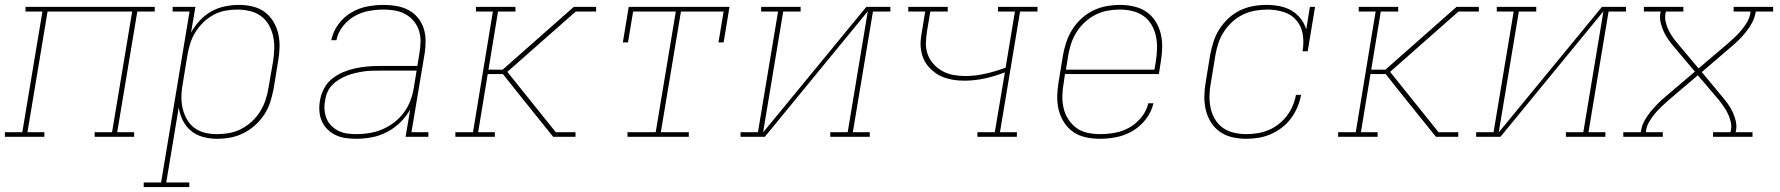

<svg xmlns="http://www.w3.org/2000/svg" viewBox="-38 -558 7258 783"><path d="M-18 0V-19H53L135 -511H66V-530H593V-511H522L440 -19H509V0H348V-19H419L501 -511H156L74 -19H143V0Z M548 205V186H619L735 -511H666V-530H759L741 -425Q756 -452 777 -474.5Q798 -497 824 -511.5Q850 -526 879 -532Q908 -538 936 -538Q965 -538 992.5 -531.5Q1020 -525 1041.5 -509Q1063 -493 1077 -469.5Q1091 -446 1097 -419.5Q1103 -393 1102 -364Q1101 -335 1096 -307L1078 -197Q1073 -170 1064.5 -143Q1056 -116 1040.5 -92Q1025 -68 1003 -48Q981 -28 955 -15Q929 -2 902 3Q875 8 847 8Q818 8 790 0.5Q762 -7 741 -24.5Q720 -42 707.5 -67Q695 -92 691 -120L640 186H734V205ZM847 -11Q872 -11 897 -15.5Q922 -20 945.5 -32Q969 -44 989 -62.5Q1009 -81 1023 -103.5Q1037 -126 1045 -150.5Q1053 -175 1057 -200L1076 -310Q1080 -336 1080.5 -362Q1081 -388 1075.5 -412Q1070 -436 1057.5 -457.5Q1045 -479 1025.5 -493Q1006 -507 981 -513Q956 -519 930 -519Q906 -519 881 -514.5Q856 -510 833 -497.5Q810 -485 791 -466.5Q772 -448 758.5 -426Q745 -404 737.5 -380Q730 -356 726 -331L708 -221Q703 -196 702 -170Q701 -144 706 -120Q711 -96 722.5 -74.5Q734 -53 753 -38Q772 -23 796.5 -17Q821 -11 847 -11Z M1415 8Q1393 8 1371.5 5Q1350 2 1331 -7Q1312 -16 1297.5 -30.5Q1283 -45 1274.5 -64Q1266 -83 1264.5 -105Q1263 -127 1267 -149Q1271 -173 1283.5 -197Q1296 -221 1317 -237.5Q1338 -254 1362 -264Q1386 -274 1411.5 -279.5Q1437 -285 1461.5 -287Q1486 -289 1511 -289H1664L1673 -344Q1677 -368 1677 -391Q1677 -414 1670 -435Q1663 -456 1648.5 -473Q1634 -490 1615 -500.5Q1596 -511 1573 -515Q1550 -519 1527 -519Q1497 -519 1466.5 -513.5Q1436 -508 1408.5 -492.5Q1381 -477 1360.5 -451Q1340 -425 1334 -394H1313Q1320 -429 1341.5 -458.5Q1363 -488 1394 -506.5Q1425 -525 1459.5 -531.5Q1494 -538 1527 -538Q1553 -538 1579 -533.5Q1605 -529 1627 -517.5Q1649 -506 1665 -487Q1681 -468 1689 -444.5Q1697 -421 1697.5 -394.5Q1698 -368 1694 -341L1640 -19H1709V0H1616L1635 -112Q1619 -83 1594.5 -59Q1570 -35 1540 -19.5Q1510 -4 1478.5 2Q1447 8 1415 8ZM1416 -11Q1443 -11 1469.5 -15.5Q1496 -20 1522 -31Q1548 -42 1571 -60Q1594 -78 1610.5 -101Q1627 -124 1636.5 -150Q1646 -176 1650 -203L1661 -270H1511Q1494 -270 1477.5 -269.5Q1461 -269 1444 -266.5Q1427 -264 1410 -260Q1393 -256 1376.5 -249.5Q1360 -243 1344.5 -233.5Q1329 -224 1316.5 -211Q1304 -198 1297 -181.5Q1290 -165 1288 -148Q1284 -129 1285.5 -110Q1287 -91 1294 -74Q1301 -57 1314 -44.5Q1327 -32 1343 -24Q1359 -16 1378 -13.5Q1397 -11 1416 -11Z M1819 0V-19H1891L1972 -511H1903V-530H2064V-511H1993L1954 -274H2012L2302 -530H2393V-511H2310L2031 -265L2230 -17V-19H2309V0H2218L2078 -174L2013 -256H1951L1912 -19H1980V0Z M2521 0V-19H2636L2718 -511H2544L2523 -385H2502L2526 -530H2937L2913 -385H2892L2913 -511H2739L2657 -19H2771V0Z M2982 0V-19H3053L3135 -511H3066V-530H3227V-511H3156L3074 -18L3495 -530H3593V-511H3522L3440 -19H3509V0H3348V-19H3419L3501 -512L3081 0Z M3948 0V-19H4019L4060 -263Q4019 -247 3977.5 -238Q3936 -229 3894 -229Q3873 -229 3852.5 -232Q3832 -235 3813.5 -241.5Q3795 -248 3779 -259Q3763 -270 3750 -284.5Q3737 -299 3729 -317Q3721 -335 3718 -355Q3715 -375 3717 -396Q3719 -417 3723 -437L3735 -511H3666V-530H3827V-511H3756L3743 -434Q3739 -410 3738 -385Q3737 -360 3745 -337.5Q3753 -315 3768.5 -297.5Q3784 -280 3804.5 -268.5Q3825 -257 3849 -252.5Q3873 -248 3898 -248Q3939 -248 3981 -257.5Q4023 -267 4063 -282L4101 -511H4032V-530H4193V-511H4122L4040 -19H4109V0Z M4448 8Q4419 8 4390.5 2Q4362 -4 4339.5 -19.5Q4317 -35 4302 -58Q4287 -81 4280 -108Q4273 -135 4273.5 -164.5Q4274 -194 4279 -223L4297 -333Q4302 -361 4311 -387.5Q4320 -414 4335.5 -438.5Q4351 -463 4373 -483Q4395 -503 4421 -515.5Q4447 -528 4475 -533Q4503 -538 4530 -538Q4559 -538 4587 -531.5Q4615 -525 4637 -510Q4659 -495 4674 -471.5Q4689 -448 4695.5 -421Q4702 -394 4701.5 -365Q4701 -336 4696 -307L4688 -256H4305L4300 -220Q4295 -194 4294.5 -167.5Q4294 -141 4299.5 -117Q4305 -93 4318.5 -72Q4332 -51 4351.5 -36.5Q4371 -22 4396.5 -16.5Q4422 -11 4448 -11Q4478 -11 4509 -16.5Q4540 -22 4568 -38Q4596 -54 4617 -80Q4638 -106 4645 -137H4666Q4658 -102 4635.5 -72.5Q4613 -43 4582 -24.5Q4551 -6 4516.5 1Q4482 8 4448 8ZM4670 -274 4676 -310Q4680 -336 4680.5 -362Q4681 -388 4675.5 -412.5Q4670 -437 4657.5 -458Q4645 -479 4625 -493Q4605 -507 4580 -513Q4555 -519 4529 -519Q4504 -519 4479 -514.5Q4454 -510 4430 -498Q4406 -486 4386 -467.5Q4366 -449 4352 -426.5Q4338 -404 4330 -379.5Q4322 -355 4318 -330L4309 -274Z M5044 8Q5015 8 4987 1.5Q4959 -5 4937 -20.5Q4915 -36 4900.5 -59Q4886 -82 4879.5 -109Q4873 -136 4873.5 -165Q4874 -194 4879 -223L4897 -333Q4902 -360 4910.5 -387Q4919 -414 4934.5 -438.5Q4950 -463 4971.5 -483Q4993 -503 5018.5 -515.5Q5044 -528 5072 -533Q5100 -538 5127 -538Q5154 -538 5180 -533Q5206 -528 5228 -515.5Q5250 -503 5266 -482.5Q5282 -462 5289 -438L5304 -530H5325L5295 -349H5274Q5280 -383 5275 -416.5Q5270 -450 5249.5 -474.5Q5229 -499 5197 -509Q5165 -519 5131 -519Q5106 -519 5080.5 -514.5Q5055 -510 5031 -498.5Q5007 -487 4987 -468.5Q4967 -450 4952.5 -427.5Q4938 -405 4930 -380Q4922 -355 4918 -330L4900 -220Q4895 -194 4894.5 -168Q4894 -142 4899 -118Q4904 -94 4916.5 -72.5Q4929 -51 4948.5 -37Q4968 -23 4993 -17Q5018 -11 5044 -11Q5066 -11 5089 -14.5Q5112 -18 5134 -27Q5156 -36 5175.5 -51Q5195 -66 5209.5 -85Q5224 -104 5233.5 -126Q5243 -148 5247 -171H5268Q5263 -145 5253 -121Q5243 -97 5227 -75.5Q5211 -54 5189.5 -37.5Q5168 -21 5143.5 -10.5Q5119 0 5094 4Q5069 8 5044 8Z M5419 0V-19H5491L5572 -511H5503V-530H5664V-511H5593L5554 -274H5612L5902 -530H5993V-511H5910L5631 -265L5830 -17V-19H5909V0H5818L5678 -174L5613 -256H5551L5512 -19H5580V0Z M5982 0V-19H6053L6135 -511H6066V-530H6227V-511H6156L6074 -18L6495 -530H6593V-511H6522L6440 -19H6509V0H6348V-19H6419L6501 -512L6081 0Z M6582 0V-19H6653L6655 -27Q6658 -47 6668.5 -66Q6679 -85 6692.5 -101.5Q6706 -118 6721 -133.5Q6736 -149 6753 -163L6874 -266L6788 -368Q6776 -382 6765.5 -397Q6755 -412 6747 -429Q6739 -446 6734.5 -465Q6730 -484 6733 -504L6735 -511H6666V-530H6827V-511H6756L6754 -504Q6751 -485 6755 -468Q6759 -451 6766.5 -435.5Q6774 -420 6783.5 -406.5Q6793 -393 6804 -380L6889 -279L7009 -381Q7024 -394 7038 -407.5Q7052 -421 7064.5 -436Q7077 -451 7087 -468Q7097 -485 7100 -504L7101 -511H7032V-530H7193V-511H7122L7121 -504Q7117 -483 7106.5 -464Q7096 -445 7083 -428.5Q7070 -412 7054.5 -396.5Q7039 -381 7022 -367L6902 -264L6987 -162Q6999 -148 7009.5 -133Q7020 -118 7028 -101Q7036 -84 7040.5 -65Q7045 -46 7042 -27L7040 -19H7109V0H6948V-19H7019L7021 -27Q7024 -45 7020 -62Q7016 -79 7008.5 -94.5Q7001 -110 6991.5 -123.5Q6982 -137 6972 -150L6886 -251L6766 -149Q6751 -136 6737 -122.5Q6723 -109 6710.5 -94Q6698 -79 6688 -62Q6678 -45 6675 -27L6674 -19H6743V0Z"/></svg>

Font: Iosevka Curly Slab ThExObl
Style: Regular
Weight: 100
Width: 7
Italic angle: -9°
Monospace: yes
Designer: Belleve Invis
Foundry: Belleve Invis
Version: Version 11.1.0; ttfautohint (v1.8.3)